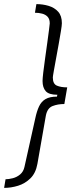

<svg xmlns="http://www.w3.org/2000/svg" viewBox="-55 -755 391 934"><path d="M122 -735Q153 -735 181.5 -726.5Q210 -718 228 -698Q246 -678 246 -642Q246 -632 241.5 -604.5Q237 -577 230.5 -540.5Q224 -504 217.5 -469Q211 -434 206.5 -408.5Q202 -383 202 -378Q202 -347 221.5 -338.5Q241 -330 272 -330L258 -249Q226 -249 200.5 -239Q175 -229 168 -192L127 42Q119 87 93 112.5Q67 138 33 148.5Q-1 159 -35 159L-28 117Q-13 117 7 112Q27 107 43 93.5Q59 80 64 57L117 -181Q124 -214 135 -237.5Q146 -261 166.5 -273Q187 -285 222 -285L224 -294Q183 -294 167.5 -311.5Q152 -329 152 -361Q152 -373 155.5 -403Q159 -433 164.5 -471.5Q170 -510 175 -547Q180 -584 183.5 -610.5Q187 -637 187 -641Q187 -662 177 -673Q167 -684 150.5 -688.5Q134 -693 115 -693Z"/></svg>

Font: Archivo SemiBold ExtraLight
Style: Italic
Weight: 250
Italic angle: -10°
Version: Version 2.001